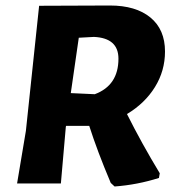

<svg xmlns="http://www.w3.org/2000/svg" viewBox="-20 -666 636 697"><path d="M379 -646Q473 -646 526 -602.5Q579 -559 579 -479Q579 -409 542.5 -350Q506 -291 441 -252Q494 -146 560 -37L557 -20Q478 5 396 11L382 -2Q333 -118 304 -209H220L219 -206L201 0H42L74 -191L122 -645ZM321 -532 266 -529 237 -328 324 -324Q410 -356 410 -453Q410 -528 321 -532Z"/></svg>

Font: Alegreya Sans SC ExtraBold
Style: Italic
Weight: 800
Italic angle: -7°
Designer: Juan Pablo del Peral
Foundry: Huerta Tipografica
Version: Version 2.007